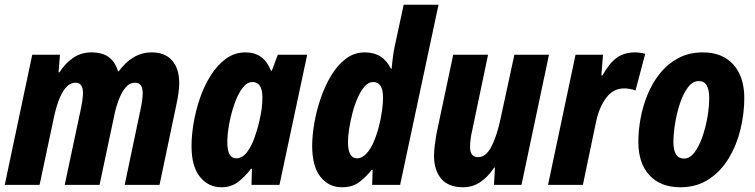

<svg xmlns="http://www.w3.org/2000/svg" viewBox="-22 -780 3187 810"><path d="M-2 0 114 -549H231L225 -475H229Q254 -514 287.5 -536.5Q321 -559 364 -559Q410 -559 437 -539Q464 -519 476 -479H479Q505 -516 540.5 -537.5Q576 -559 618 -559Q674 -559 704 -525Q734 -491 734 -429Q734 -411 731 -388.5Q728 -366 723 -343L651 0H504L571 -319Q575 -337 577.5 -355Q580 -373 580 -387Q580 -431 548 -431Q524 -431 507 -410Q490 -389 478 -356.5Q466 -324 459 -288L398 0H251L319 -320Q323 -339 325.5 -357Q328 -375 328 -388Q328 -431 297 -431Q273 -431 255 -409.5Q237 -388 224.5 -353Q212 -318 204 -278L145 0Z M912 10Q857 10 821.5 -34Q786 -78 786 -164Q786 -209 795 -262Q804 -315 822 -367Q840 -419 867.5 -462.5Q895 -506 931.5 -532.5Q968 -559 1014 -559Q1091 -559 1121 -482H1125L1150 -549H1274L1157 0H1039L1041 -68H1037Q1011 -34 982 -12Q953 10 912 10ZM974 -112Q999 -112 1018 -135.5Q1037 -159 1050 -194.5Q1063 -230 1071 -264Q1080 -302 1082.5 -326Q1085 -350 1085 -369Q1085 -434 1043 -434Q1020 -434 1000.5 -408Q981 -382 967 -341.5Q953 -301 945 -258Q937 -215 937 -181Q937 -112 974 -112Z M1420 10Q1365 10 1330 -34Q1295 -78 1295 -165Q1295 -208 1304 -260.5Q1313 -313 1331 -365.5Q1349 -418 1375.5 -462Q1402 -506 1437.5 -532.5Q1473 -559 1517 -559Q1594 -559 1627 -490H1630Q1632 -511 1635.5 -539Q1639 -567 1644 -588L1681 -760H1828L1666 0H1548L1550 -63H1546Q1518 -29 1490.5 -9.5Q1463 10 1420 10ZM1484 -112Q1505 -112 1523 -131Q1541 -150 1554 -180Q1567 -210 1576 -244.5Q1585 -279 1589.5 -312Q1594 -345 1594 -368Q1594 -434 1552 -434Q1533 -434 1516.5 -415.5Q1500 -397 1487 -367.5Q1474 -338 1465 -303.5Q1456 -269 1451 -236.5Q1446 -204 1446 -181Q1446 -112 1484 -112Z M1931 10Q1870 10 1839.5 -26Q1809 -62 1809 -123Q1809 -142 1812 -166Q1815 -190 1819 -214L1890 -549H2037L1971 -234Q1966 -214 1963.5 -194.5Q1961 -175 1961 -160Q1961 -117 1995 -117Q2028 -117 2051 -161.5Q2074 -206 2089 -276L2148 -549H2294L2178 0H2062L2066 -73H2063Q2037 -34 2004.5 -12Q1972 10 1931 10Z M2290 0 2406 -549H2522L2515 -462H2520Q2548 -513 2579.5 -536Q2611 -559 2657 -559Q2667 -559 2678 -557.5Q2689 -556 2700 -553L2659 -398Q2637 -407 2611 -407Q2565 -407 2535.5 -367.5Q2506 -328 2493 -268L2437 0Z M2848 10Q2765 10 2718 -40.5Q2671 -91 2671 -182Q2671 -229 2680.5 -281Q2690 -333 2710.5 -382.5Q2731 -432 2763 -471.5Q2795 -511 2840 -535Q2885 -559 2943 -559Q3026 -559 3072 -507.5Q3118 -456 3118 -366Q3118 -303 3102.5 -237Q3087 -171 3054 -115Q3021 -59 2969.5 -24.5Q2918 10 2848 10ZM2864 -111Q2888 -111 2907.5 -136.5Q2927 -162 2941 -202Q2955 -242 2962.5 -286Q2970 -330 2970 -367Q2970 -401 2959.5 -419.5Q2949 -438 2926 -438Q2900 -438 2880 -411Q2860 -384 2846.5 -343.5Q2833 -303 2826 -259Q2819 -215 2819 -180Q2819 -111 2864 -111Z"/></svg>

Font: Noto Sans Condensed ExtraBold
Style: Italic
Weight: 800
Width: 3
Italic angle: -12°
Designer: Monotype Design Team
Foundry: Monotype Imaging Inc.
Version: Version 2.013; ttfautohint (v1.8.4.7-5d5b)